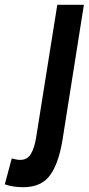

<svg xmlns="http://www.w3.org/2000/svg" viewBox="-146 -561 371 801"><path d="M204 -541 115 21Q99 121 62.5 170.5Q26 220 -49 220Q-65 220 -86 217.5Q-107 215 -126 208L-97 100Q-86 103 -77.5 104.5Q-69 106 -61 106Q-32 106 -17 81Q-2 56 5 11L93 -541Z"/></svg>

Font: Georama SemiCondensed SemiBold
Style: Italic
Weight: 600
Width: 4
Italic angle: -9°
Designer: Jean-Baptiste Levee
Foundry: Production Type
Version: Version 1.000